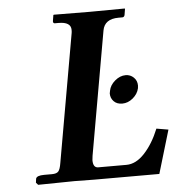

<svg xmlns="http://www.w3.org/2000/svg" viewBox="-49 -692 684 739"><g transform="rotate(-5 293.5 -322.5)"><path d="M248 -568.8Q249 -572.8 249 -582Q249 -612.8 201.2 -612.8H187Q180.2 -612.8 180.2 -621.1L184.1 -645L186 -646Q283.2 -645 323.2 -645Q323.2 -645 459 -646L460.9 -645L457 -621.1Q455.1 -613.3 448.2 -612.8H433.1Q378.9 -612.8 371.1 -568.8L287.1 -91.8Q285.2 -79.6 285.2 -75.2Q285.2 -46.4 304.2 -45.9H414.1Q451.2 -45.9 484.6 -82Q518.1 -118.2 541 -174.8L586.9 -167L537.1 0H286.1L209 -1L68.8 1L61 -7.8L63 -22.9Q65.9 -35.2 95.2 -35.2H125Q143.1 -35.2 150.1 -43Q157.2 -50.8 161.1 -75.2ZM418.9 -282.2Q397.9 -282.2 386 -294.7Q374 -307.1 374 -325.2Q374 -328.1 376 -335.9Q379.9 -356.9 399.4 -373.5Q418.9 -390.1 440.9 -390.1Q459 -390.1 471.9 -377.7Q484.9 -365.2 484.9 -346.2Q484.9 -340.3 483.9 -335.9Q479 -314 460 -298.1Q440.9 -282.2 418.9 -282.2Z"/></g></svg>

Font: Linux Libertine
Style: Semibold Italic
Weight: 600
Italic angle: -11.5°
Designer: Philipp H. Poll
Foundry: Philipp H. Poll
Version: Version 5.1.2 ; ttfautohint (v0.9)